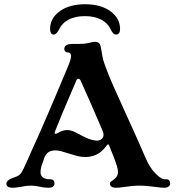

<svg xmlns="http://www.w3.org/2000/svg" viewBox="-20 -875 832 905"><path d="M10 -10Q10 -27 50 -40Q70 -46 79 -58.5Q88 -71 106 -112L128 -162Q190 -296 303 -568Q315 -597 315 -611Q315 -628 299 -628Q292 -628 287.5 -632.5Q283 -637 283 -644Q283 -668 323 -668H353Q374 -668 387.5 -670.5Q401 -673 404 -674Q420 -678 427 -678Q451 -678 455 -654L463 -609Q465 -594 472 -575.5Q479 -557 482 -548Q496 -507 580 -324Q640 -193 662 -140Q685 -85 712 -58Q727 -43 738.5 -36Q750 -29 762 -30H764Q773 -30 777.5 -24.5Q782 -19 782 -10Q782 -1 774.5 4.5Q767 10 752 10Q740 10 712 6Q670 0 635 0Q607 0 560 7Q552 8 544 9Q536 10 528 10Q498 10 498 -10Q498 -15 501.5 -18Q505 -21 513.5 -26.5Q522 -32 528 -40Q536 -50 536 -64Q536 -76 530.5 -94Q525 -112 518 -130L495 -188Q492 -195 490 -195Q487 -195 478 -183Q442 -135 382 -135Q362 -135 344.5 -139.5Q327 -144 302 -152Q287 -157 271 -161.5Q255 -166 241 -166Q221 -166 209 -158Q197 -150 190 -134Q180 -107 175.5 -92.5Q171 -78 171 -64Q171 -30 217 -30Q227 -30 232 -24.5Q237 -19 237 -10Q237 -1 229.5 4.5Q222 10 207 10Q189 10 167 5Q163 4 150.5 2Q138 0 126 0Q104 0 76 6Q52 10 40 10Q10 10 10 -10ZM242 -244Q244 -244 252 -248Q275 -262 297 -262Q310 -262 324 -256.5Q338 -251 361 -238L379 -229Q408 -215 428 -213L435 -212Q453 -212 461 -222Q468 -229 468 -240Q468 -250 463 -260Q432 -333 402.5 -400Q373 -467 360 -495Q356 -504 350 -504Q343 -504 340 -496Q262 -315 239 -255Q235 -244 242 -244ZM546 -738Q546 -726 541 -719Q536 -712 528 -712Q514 -712 504 -732Q488 -767 456 -783Q424 -799 381 -799Q287 -799 256 -732Q251 -723 245 -717.5Q239 -712 233 -712Q225 -712 220.5 -719Q216 -726 216 -738Q216 -789 261.5 -822Q307 -855 381 -855Q455 -855 500.5 -822Q546 -789 546 -738Z"/></svg>

Font: Raigarh Medium
Style: Regular
Weight: 500
Designer: jaikishan Patel
Foundry: MagicType
Version: Version 1.000